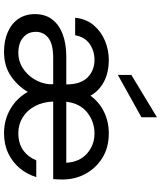

<svg xmlns="http://www.w3.org/2000/svg" viewBox="57 -844 799 953"><g transform="rotate(90 456.5 -367.5)"><path d="M237 12Q182 12 139.5 -6.5Q97 -25 73.5 -59.5Q50 -94 50 -141Q50 -192 76 -226.5Q102 -261 149.5 -279Q197 -297 261 -297H399Q399 -368 364.5 -402.5Q330 -437 277 -437Q232 -437 197.5 -412.5Q163 -388 155 -341H68Q74 -397 106 -434Q138 -471 183.5 -489.5Q229 -508 277 -508Q340 -508 385.5 -484Q431 -460 455 -417Q487 -461 535.5 -484.5Q584 -508 642 -508Q712 -508 763 -476.5Q814 -445 842.5 -393Q871 -341 871 -278Q871 -268 870.5 -257Q870 -246 869 -232H484Q486 -180 507 -141Q528 -102 563 -80.5Q598 -59 640 -59Q692 -59 725.5 -83Q759 -107 776 -148H859Q845 -102 815 -66Q785 -30 741 -9Q697 12 641 12Q575 12 521 -19.5Q467 -51 436 -106Q407 -56 357.5 -22Q308 12 237 12ZM243 -59Q283 -59 316.5 -80Q350 -101 372 -136Q394 -171 398 -212V-232H269Q198 -232 168 -208Q138 -184 138 -146Q138 -107 166 -83Q194 -59 243 -59ZM485 -297H788Q784 -363 742 -400Q700 -437 642 -437Q584 -437 538.5 -401Q493 -365 485 -297ZM352 -553V-620L562 -747V-670Z"/></g></svg>

Font: Rethink Sans
Style: Regular
Weight: 400
Designer: The Rethink Sans project authors (Hans Thiessen). DM Sans designed by Colophon Foundry.
Foundry: Rethink Communications LLC
Version: Version 1.001